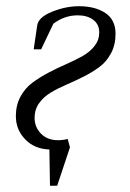

<svg xmlns="http://www.w3.org/2000/svg" viewBox="-20 -472 416 615"><path d="M30.8 -100.1Q30.8 -134.8 45.4 -162.1Q60.1 -189.5 83.7 -207Q107.4 -224.6 135.7 -239.5Q164.1 -254.4 192.6 -266.8Q221.2 -279.3 244.9 -292.7Q268.6 -306.2 283.2 -325.2Q297.9 -344.2 297.9 -368.2Q297.9 -394 278.8 -408.4Q259.8 -422.9 229 -422.9Q186.5 -422.9 150.9 -396L111.8 -314H87.9L99.1 -390.1Q102.5 -416.5 146.5 -434.3Q190.4 -452.1 232.9 -452.1Q284.7 -452.1 317.4 -430.4Q350.1 -408.7 350.1 -363.8Q350.1 -328.6 335.7 -301.5Q321.3 -274.4 298.6 -257.6Q275.9 -240.7 248.3 -226.8Q220.7 -212.9 192.9 -200.9Q165 -189 142.3 -175.3Q119.6 -161.6 105.2 -141.4Q90.8 -121.1 90.8 -94.2Q90.8 -64.9 111.3 -43.9Q131.8 -22.9 166 -22.9Q181.6 -22.9 196.8 -26.9L204.1 0L163.1 123H140.1L138.2 6.8Q90.8 5.4 60.8 -25.6Q30.8 -56.6 30.8 -100.1Z"/></svg>

Font: Dihjauti S
Style: Italic
Weight: 400
Italic angle: -9°
Designer: T. Christopher White
Version: Version 3.0.0